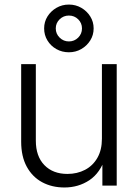

<svg xmlns="http://www.w3.org/2000/svg" viewBox="-20 -809 601 837"><path d="M260.7 8.3Q206.5 8.3 163.8 -14.6Q121.1 -37.6 96.7 -82.3Q72.3 -127 72.3 -191.4V-529.3H136.2V-195.8Q136.2 -127.4 173.6 -89.1Q210.9 -50.8 273.9 -50.8Q316.4 -50.8 350.6 -68.6Q384.8 -86.4 404.5 -120.8Q424.3 -155.3 424.3 -204.1V-529.3H488.8V0H426.3V-124.5H439.9Q417.5 -55.2 369.6 -23.4Q321.8 8.3 260.7 8.3ZM280.3 -581.1Q250.5 -581.1 225.8 -595Q201.2 -608.9 186.8 -632.6Q172.4 -656.2 172.4 -685.1Q172.4 -713.9 187 -737.3Q201.7 -760.7 226.1 -774.9Q250.5 -789.1 280.3 -789.1Q310.1 -789.1 334.5 -774.9Q358.9 -760.7 373.5 -737.3Q388.2 -713.9 388.2 -685.1Q388.2 -656.2 373.5 -632.8Q358.9 -609.4 334.5 -595.2Q310.1 -581.1 280.3 -581.1ZM280.3 -628.4Q304.2 -628.4 320.8 -645Q337.4 -661.6 337.4 -685.1Q337.4 -708.5 320.8 -724.9Q304.2 -741.2 280.3 -741.2Q256.8 -741.2 240 -724.9Q223.1 -708.5 223.1 -685.1Q223.1 -661.6 240 -645Q256.8 -628.4 280.3 -628.4Z"/></svg>

Font: Inter 24pt Light
Style: Regular
Weight: 300
Designer: Rasmus Andersson
Foundry: rsms
Version: Version 4.001;git-66647c0bb